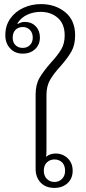

<svg xmlns="http://www.w3.org/2000/svg" viewBox="-20 -910 421 938"><path d="M154 -85V-448Q154 -496 172.5 -528.5Q191 -561 228 -603Q262 -640 279 -668.5Q296 -697 296 -737Q296 -793 262.5 -822.5Q229 -852 179 -852Q143 -852 113 -838Q83 -824 65 -796L67 -793Q85 -803 100 -803Q134 -803 154.5 -781.5Q175 -760 175 -727Q175 -692 151.5 -670Q128 -648 91 -648Q53 -648 29.5 -673.5Q6 -699 6 -738Q6 -785 30.5 -819.5Q55 -854 95 -872Q135 -890 180 -890Q250 -890 298.5 -850.5Q347 -811 347 -738Q347 -691 329.5 -659.5Q312 -628 276 -587Q242 -550 224.5 -519.5Q207 -489 207 -445V-178Q207 -155 205 -144Q225 -160 251 -160Q287 -160 311 -136.5Q335 -113 335 -76Q335 -38 310 -15Q285 8 246 8Q203 8 178.5 -18Q154 -44 154 -85ZM140 -726Q140 -750 126 -764Q112 -778 91 -778Q69 -778 55.5 -764Q42 -750 42 -726Q42 -703 55.5 -689.5Q69 -676 91 -676Q112 -676 126 -689.5Q140 -703 140 -726ZM298 -76Q298 -102 283.5 -116.5Q269 -131 246 -131Q224 -131 209 -116.5Q194 -102 194 -76Q194 -51 209 -36Q224 -21 246 -21Q268 -21 283 -36Q298 -51 298 -76Z"/></svg>

Font: Maitree Light
Style: Regular
Weight: 300
Designer: CadsonDemak Team
Foundry: CadsonDemak
Version: Version 1.001